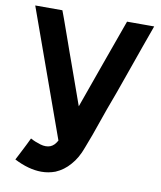

<svg xmlns="http://www.w3.org/2000/svg" viewBox="-84 -623 749 891"><g transform="rotate(10 290.0 -177.5)"><path d="M442.4 -554.7Q467.8 -554.7 468.8 -554.7Q469.7 -554.7 511.7 -554.7Q521.5 -554.7 536.1 -554.7Q550.8 -554.7 570.3 -554.7Q558.6 -523.4 534.2 -454.1Q509.8 -385.7 481.4 -304.7Q465.8 -262.7 451.2 -219.7Q435.5 -176.8 420.9 -137.7Q394.5 -63.5 376 -9.8Q356.4 43.9 351.6 54.7Q333 106.4 303.7 138.7Q275.4 171.9 236.3 188.5Q220.7 194.3 204.1 197.3Q188.5 200.2 170.9 200.2Q141.6 200.2 109.4 191.4Q77.1 182.6 43 165Q53.7 143.6 54.7 142.6Q54.7 141.6 73.2 106.4Q77.1 97.7 84 85Q89.8 73.2 97.7 56.6Q119.1 68.4 145.5 76.2Q171.9 84 192.4 76.2Q202.1 72.3 210.9 63.5Q218.8 54.7 224.6 43.9Q153.3 -155.3 9.8 -554.7Q52.7 -554.7 137.7 -554.7Q142.6 -541 146.5 -531.2Q150.4 -520.5 153.3 -512.7Q164.1 -480.5 168.9 -468.8Q172.9 -457 190.4 -408.2Q196.3 -392.6 203.1 -372.1Q210.9 -351.6 220.7 -323.2Q233.4 -288.1 250 -241.2Q267.6 -193.4 290 -128.9Q326.2 -230.5 365.2 -339.8Q404.3 -448.2 442.4 -554.7Z"/></g></svg>

Font: Seiden_Sans_Regular
Style: Regular
Weight: 400
Designer: Kevin Beronilla
Version: Version 1.0